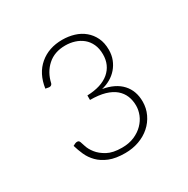

<svg xmlns="http://www.w3.org/2000/svg" viewBox="-95 -895 525 535"><g transform="rotate(-30 167.0 -627.0)"><path d="M60 -713Q66.5 -758 95.8 -782.8Q125 -807.5 168.5 -807.5Q188.5 -807.5 206.5 -802Q224.5 -796.5 238 -785.2Q251.5 -774 259.5 -757.5Q267.5 -741 267.5 -718.5Q267.5 -701.5 262 -687.5Q256.5 -673.5 247 -662.5Q237.5 -651.5 224.5 -644Q211.5 -636.5 196.5 -633Q236 -626 256.5 -603.5Q277 -581 277 -546.5Q277 -525 268.2 -506.5Q259.5 -488 244.2 -474.5Q229 -461 208.2 -453.5Q187.5 -446 163.5 -446Q133 -446 112.8 -454.2Q92.5 -462.5 79.8 -475.5Q67 -488.5 60 -504.2Q53 -520 48.5 -535.5L56.5 -539.5Q60 -541 64.2 -540.5Q68.5 -540 70.5 -534.5Q72 -531 75.5 -519.5Q79 -508 88.8 -495.5Q98.5 -483 116.2 -473.2Q134 -463.5 163 -463.5Q186 -463.5 203.2 -471Q220.5 -478.5 232.2 -490.5Q244 -502.5 249.8 -517Q255.5 -531.5 255.5 -545.5Q255.5 -562.5 249.8 -576.8Q244 -591 231.8 -601.5Q219.5 -612 199.8 -617.8Q180 -623.5 152 -623.5V-638Q198 -639.5 222.5 -660.2Q247 -681 247 -715.5Q247 -734.5 240.5 -748.5Q234 -762.5 223 -771.5Q212 -780.5 197.8 -785Q183.5 -789.5 168 -789.5Q133 -789.5 110.8 -769.5Q88.5 -749.5 81.5 -717.5Q79 -710.5 71 -711Z"/></g></svg>

Font: Lato 2
Style: Regular
Weight: 200
Designer: Lukasz Dziedzic with Adam Twardoch and Botio Nikoltchev
Foundry: tyPoland Lukasz Dziedzic
Version: Version 2.015; 2015-08-06; http://www.latofonts.com/